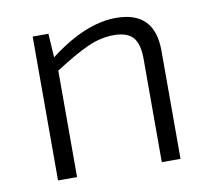

<svg xmlns="http://www.w3.org/2000/svg" viewBox="-62 -566 701 636"><g transform="rotate(-10 288.5 -248.5)"><path d="M137 -484 142 -404Q263 -497 366 -497Q496 -497 496 -364V0H433V-347Q433 -398 413.5 -420Q394 -442 349 -442Q305 -442 260.5 -422Q216 -402 148 -358V0H84V-484Z"/></g></svg>

Font: Exo 2.0 Light
Style: Regular
Weight: 300
Designer: Natanael Gama
Version: Version 1.001;PS 001.001;hotconv 1.0.70;makeotf.lib2.5.58329